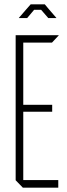

<svg xmlns="http://www.w3.org/2000/svg" viewBox="-20 -863 308 883"><path d="M85 0 52 -34V-701H250V-700L219 -667H87V-381H220V-349H87V-35H248V0ZM99 -818 121 -843H186L207 -818L239 -781V-780H202L169 -818H137L105 -780H67V-781Z"/></svg>

Font: Foldit Thin ExtraLight
Style: Regular
Weight: 250
Version: Version 1.003